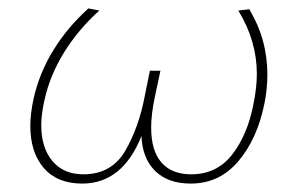

<svg xmlns="http://www.w3.org/2000/svg" viewBox="-20 -432 713 456"><path d="M615 -255Q615 -220 608 -186Q591 -102 546 -49Q501 4 433 4Q379 4 348.5 -26Q318 -56 316 -109Q271 4 175 4Q116 4 84 -33Q52 -70 52 -133Q52 -162 60 -199Q74 -260 107.5 -314Q141 -368 190 -412L216 -407Q166 -362 132.5 -308Q99 -254 86 -196Q78 -161 78 -135Q78 -81 104.5 -49.5Q131 -18 178 -18Q245 -18 277.5 -74Q310 -130 324 -205L336 -264H361L348 -203Q339 -161 339 -129Q339 -74 363.5 -46Q388 -18 434 -18Q495 -18 531.5 -65Q568 -112 582 -185Q590 -225 590 -256Q590 -335 546 -407L572 -410Q615 -339 615 -255Z"/></svg>

Font: Ysabeau Extralight
Style: Italic
Weight: 200
Italic angle: -12°
Designer: Christian Thalmann (Catharsis Fonts)
Version: Version 0.003